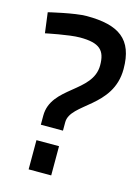

<svg xmlns="http://www.w3.org/2000/svg" viewBox="-110 -775 611 838"><g transform="rotate(15 195.5 -356.0)"><path d="M391 -530C391 -665 321 -712 176 -712C122 -712 7 -684 7 -684L19 -592C19 -592 123 -614 172 -614C261 -614 288 -587 288 -519C288 -396 105 -375 105 -243V-202H205V-240C205 -327 391 -356 391 -530ZM104 0H206V-132H104Z"/></g></svg>

Font: TitilliumText22L
Style: 600 wt
Weight: 600
Designer: Campivisivi
Foundry: Campivisivi
Version: 1.000